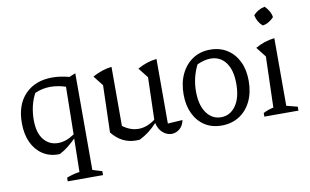

<svg xmlns="http://www.w3.org/2000/svg" viewBox="-87 -883 2023 1253"><g transform="rotate(-10 924.5 -256.5)"><path d="M237 9Q178 9 133 -21Q88 -51 63 -105Q38 -159 38 -233Q38 -355 105 -423.5Q172 -492 285 -492Q338 -492 396 -476L438 -493V148L501 167V193H267V169Q307 153 353 146L357 -75Q334 -52 307 -30Q280 -8 249 8Q245 9 237 9ZM118 -239Q118 -154 154.5 -109Q191 -64 250 -64Q302 -64 358 -102L363 -417Q310 -434 262 -434Q208 -434 159 -412Q139 -376 128.5 -331.5Q118 -287 118 -239Z M594 -73 603 -385 551 -451Q615 -486 678 -493V-102Q728 -64 783 -64Q838 -64 893 -105L901 -385L849 -451Q910 -486 976 -493V-65L1074 -71Q1066 -32 1041.5 -13Q1017 6 990 6Q959 6 932 -16.5Q905 -39 895 -83Q843 -25 777 7Q766 8 753 8Q658 8 594 -73Z M1320 9Q1256 9 1209 -21.5Q1162 -52 1136 -106.5Q1110 -161 1110 -234Q1110 -311 1138 -369Q1166 -427 1215.5 -459.5Q1265 -492 1331 -492Q1395 -492 1443 -461.5Q1491 -431 1517.5 -376.5Q1544 -322 1544 -249Q1544 -171 1516 -113Q1488 -55 1437.5 -23Q1387 9 1320 9ZM1326 -45Q1386 -45 1423.5 -97.5Q1461 -150 1461 -244Q1461 -334 1424 -384Q1387 -434 1323 -434Q1284 -434 1234 -412Q1193 -331 1193 -239Q1193 -148 1230 -96.5Q1267 -45 1326 -45Z M1604 0V-24Q1619 -32 1636 -38Q1653 -44 1672 -48L1682 -385L1630 -451Q1659 -468 1690.5 -478.5Q1722 -489 1757 -493V-45L1830 -26V0ZM1730 -706Q1746 -691 1757.5 -671Q1769 -651 1772 -630Q1758 -614 1738 -602Q1718 -590 1697 -588Q1663 -617 1654 -663Q1668 -679 1688 -690.5Q1708 -702 1730 -706Z"/></g></svg>

Font: Piazzolla
Style: Regular
Weight: 400
Designer: Juan Pablo del Peral
Foundry: Huerta Tipografica
Version: Version 1.330